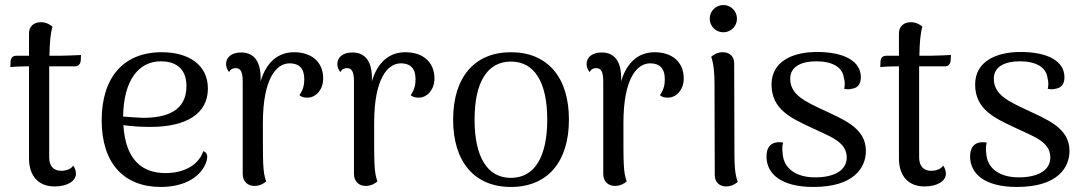

<svg xmlns="http://www.w3.org/2000/svg" viewBox="-20 -728 4295 761"><path d="M216 -507H176C177 -561 180 -596 188 -622C180 -629 165 -640 142 -640C115 -640 95 -624 95 -596V-507H44C32 -507 23 -500 22 -485L21 -462C34 -464 68 -465 81 -465H95V-100C95 -30 133 11 196 11C245 11 281 -9 281 -40C281 -49 278 -61 270 -72C263 -58 241 -51 223 -51C191 -51 175 -71 175 -105V-427V-465H278C290 -465 299 -474 300 -488L301 -510C291 -509 226 -507 216 -507Z M786 -129C766 -72 708 -42 636 -42C548 -42 478 -89 469 -232C504 -227 539 -225 577 -225C718 -225 804 -277 804 -377C804 -471 728 -521 621 -521C466 -521 383 -417 383 -251C383 -79 473 13 617 13C701 13 769 -19 795 -79C808 -112 799 -124 786 -129ZM618 -485C667 -485 719 -464 719 -387C719 -288 641 -261 546 -261C520 -262 493 -264 468 -266C470 -410 529 -485 618 -485Z M1146 -521C1082 -521 1036 -482 1013 -406V-411C1015 -484 987 -520 936 -520C898 -520 876 -501 876 -474C876 -463 880 -453 888 -442C894 -456 907 -458 914 -458C933 -458 942 -444 942 -406V-38C942 -8 963 9 988 9C1011 9 1027 -2 1035 -9C1021 -47 1022 -82 1022 -241C1022 -414 1074 -477 1128 -477C1165 -477 1186 -457 1186 -415C1186 -393 1183 -375 1167 -351C1173 -344 1186 -340 1202 -341C1233 -343 1261 -373 1261 -417C1261 -484 1213 -521 1146 -521Z M1587 -521C1523 -521 1477 -482 1454 -406V-411C1456 -484 1428 -520 1377 -520C1339 -520 1317 -501 1317 -474C1317 -463 1321 -453 1329 -442C1335 -456 1348 -458 1355 -458C1374 -458 1383 -444 1383 -406V-38C1383 -8 1404 9 1429 9C1452 9 1468 -2 1476 -9C1462 -47 1463 -82 1463 -241C1463 -414 1515 -477 1569 -477C1606 -477 1627 -457 1627 -415C1627 -393 1624 -375 1608 -351C1614 -344 1627 -340 1643 -341C1674 -343 1702 -373 1702 -417C1702 -484 1654 -521 1587 -521Z M2005 13C2150 13 2235 -86 2235 -254C2235 -422 2150 -521 2005 -521C1861 -521 1776 -422 1776 -254C1776 -86 1861 13 2005 13ZM2005 -23C1912 -23 1861 -105 1861 -254C1861 -403 1912 -484 2005 -484C2098 -484 2149 -403 2149 -254C2149 -105 2098 -23 2005 -23Z M2575 -521C2511 -521 2465 -482 2442 -406V-411C2444 -484 2416 -520 2365 -520C2327 -520 2305 -501 2305 -474C2305 -463 2309 -453 2317 -442C2323 -456 2336 -458 2343 -458C2362 -458 2371 -444 2371 -406V-38C2371 -8 2392 9 2417 9C2440 9 2456 -2 2464 -9C2450 -47 2451 -82 2451 -241C2451 -414 2503 -477 2557 -477C2594 -477 2615 -457 2615 -415C2615 -393 2612 -375 2596 -351C2602 -344 2615 -340 2631 -341C2662 -343 2690 -373 2690 -417C2690 -484 2642 -521 2575 -521Z M2847 -600C2877 -600 2901 -624 2901 -654C2901 -684 2877 -708 2847 -708C2817 -708 2793 -684 2793 -654C2793 -624 2817 -600 2847 -600ZM2891 -114 2890 -477C2890 -505 2871 -521 2845 -521C2822 -521 2807 -510 2799 -503C2809 -474 2812 -435 2812 -396L2813 -33C2813 -6 2832 11 2858 11C2880 11 2896 0 2904 -7C2893 -36 2891 -75 2891 -114Z M3204 13C3364 13 3412 -63 3412 -130C3412 -222 3321 -255 3241 -293C3174 -325 3112 -351 3112 -416C3112 -467 3161 -485 3215 -485C3279 -485 3320 -462 3325 -418C3329 -406 3329 -390 3326 -376C3336 -374 3345 -373 3355 -376C3383 -379 3392 -399 3392 -422C3392 -485 3327 -522 3218 -522C3122 -522 3038 -485 3038 -393C3038 -293 3118 -259 3196 -222C3266 -188 3336 -168 3336 -104C3336 -51 3284 -25 3211 -25C3133 -25 3085 -62 3082 -121C3080 -137 3080 -149 3084 -163C3034 -171 3018 -142 3018 -108C3018 -41 3073 13 3204 13Z M3664 -507H3624C3625 -561 3628 -596 3636 -622C3628 -629 3613 -640 3590 -640C3563 -640 3543 -624 3543 -596V-507H3492C3480 -507 3471 -500 3470 -485L3469 -462C3482 -464 3516 -465 3529 -465H3543V-100C3543 -30 3581 11 3644 11C3693 11 3729 -9 3729 -40C3729 -49 3726 -61 3718 -72C3711 -58 3689 -51 3671 -51C3639 -51 3623 -71 3623 -105V-427V-465H3726C3738 -465 3747 -474 3748 -488L3749 -510C3739 -509 3674 -507 3664 -507Z M4011 13C4171 13 4219 -63 4219 -130C4219 -222 4128 -255 4048 -293C3981 -325 3919 -351 3919 -416C3919 -467 3968 -485 4022 -485C4086 -485 4127 -462 4132 -418C4136 -406 4136 -390 4133 -376C4143 -374 4152 -373 4162 -376C4190 -379 4199 -399 4199 -422C4199 -485 4134 -522 4025 -522C3929 -522 3845 -485 3845 -393C3845 -293 3925 -259 4003 -222C4073 -188 4143 -168 4143 -104C4143 -51 4091 -25 4018 -25C3940 -25 3892 -62 3889 -121C3887 -137 3887 -149 3891 -163C3841 -171 3825 -142 3825 -108C3825 -41 3880 13 4011 13Z"/></svg>

Font: Arima Koshi
Style: Regular
Weight: 400
Designer: Joana Correia and Natanael Gama
Foundry: NDISCOVER
Version: Version 1.019;PS 001.019;hotconv 1.0.88;makeotf.lib2.5.64775